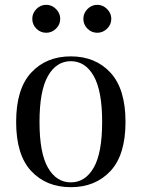

<svg xmlns="http://www.w3.org/2000/svg" viewBox="-20 -763 588 797"><path d="M501 -257Q501 -120 438.5 -53Q376 14 274 14Q172 14 109.5 -53Q47 -120 47 -257Q47 -394 109.5 -461.5Q172 -529 274 -529Q376 -529 438.5 -461.5Q501 -394 501 -257ZM144 -257Q144 -128 179 -67Q214 -6 274 -6Q334 -6 369 -67Q404 -128 404 -257Q404 -386 369 -447.5Q334 -509 274 -509Q214 -509 179 -447.5Q144 -386 144 -257ZM230 -685Q230 -661 212.5 -644Q195 -627 172 -627Q148 -627 131 -644Q114 -661 114 -685Q114 -708 131 -725.5Q148 -743 172 -743Q195 -743 212.5 -725.5Q230 -708 230 -685ZM442 -685Q442 -661 424.5 -644Q407 -627 384 -627Q360 -627 343 -644Q326 -661 326 -685Q326 -708 343 -725.5Q360 -743 384 -743Q407 -743 424.5 -725.5Q442 -708 442 -685Z"/></svg>

Font: Myanmar April Display
Style: Regular
Weight: 400
Designer: Khon Soe Zaw Thu
Foundry: Myanmar OS
Version: Version 2.50 April 12, 2019